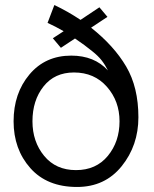

<svg xmlns="http://www.w3.org/2000/svg" viewBox="-20 -735 613 763"><path d="M407 -668 342 -625Q433 -553 481.5 -470.5Q530 -388 530 -269Q530 -157 463.5 -74.5Q397 8 286 8Q167 8 100.5 -67Q34 -142 34 -253Q34 -364 97 -439Q160 -514 263 -514Q355 -514 409 -455Q398 -477 384 -495Q370 -513 346.5 -531.5Q323 -550 315 -556Q307 -562 278 -582L222 -545L190 -583L233 -611Q200 -630 169 -644L196 -715Q249 -690 300 -656L375 -706ZM455 -253Q455 -333 405 -390Q355 -447 274 -447Q197 -447 153 -391.5Q109 -336 109 -253Q109 -172 155.5 -115.5Q202 -59 282 -59Q362 -59 408.5 -115.5Q455 -172 455 -253Z"/></svg>

Font: Questrial
Style: Regular
Weight: 400
Designer: Joe Prince
Foundry: Joe Prince
Version: Version 1.002